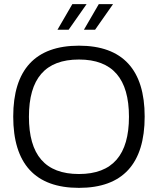

<svg xmlns="http://www.w3.org/2000/svg" viewBox="-20 -900 748 929"><path d="M362 9C150 9 44 -108 44 -336C44 -562 150 -679 362 -679C574 -679 680 -562 680 -336C680 -108 574 9 362 9ZM120 -335C120 -151 198 -58 362 -58C525 -58 604 -151 604 -335C604 -519 525 -612 362 -612C198 -612 120 -519 120 -335ZM258 -756H312L399 -880H330ZM386 -756H440L527 -880H458Z"/></svg>

Font: LT Wave Text Light
Style: Regular
Weight: 300
Designer: Daniel Lyons
Version: Version 2.5 (Glyphs App)